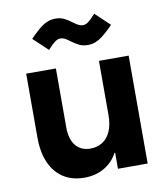

<svg xmlns="http://www.w3.org/2000/svg" viewBox="-83 -799 763 883"><g transform="rotate(-10 298.5 -358.0)"><path d="M537.6 0H398.9V-503.9H537.6ZM291.5 -113.3Q321.8 -113.3 346.2 -128.2Q370.6 -143.1 384.8 -174.1Q398.9 -205.1 398.9 -252L414.6 -158.2V-74.7H383.3L414.6 -158.2Q414.6 -107.4 392.3 -68.6Q370.1 -29.8 330.6 -8.1Q291 13.7 240.2 13.7Q183.6 13.7 142.8 -12.7Q102.1 -39.1 80.6 -88.1Q59.1 -137.2 59.1 -205.1V-503.9H197.8V-228.5Q197.8 -173.3 222.4 -143.3Q247.1 -113.3 291.5 -113.3ZM286.1 -615.2Q272 -626 262.2 -631.1Q252.4 -636.2 241.7 -636.2Q229.5 -636.2 216.3 -626.7Q203.1 -617.2 181.6 -593.3L114.3 -656.7Q119.1 -661.6 123.8 -666.5Q128.4 -671.4 132.8 -675.3Q153.8 -695.8 168.7 -706.8Q183.6 -717.8 200 -723.9Q216.3 -730 234.4 -730Q257.3 -730 273.9 -722.2Q290.5 -714.4 310.5 -699.2Q325.2 -688.5 335 -683.3Q344.7 -678.2 355 -678.2Q368.2 -678.2 381.1 -688Q394 -697.8 415 -721.2L482.4 -657.7Q478 -652.8 473.6 -648.4Q469.2 -644 464.4 -639.2Q443.4 -619.6 428.2 -608.2Q413.1 -596.7 397 -590.6Q380.9 -584.5 362.3 -584.5Q339.4 -584.5 322.8 -592.5Q306.2 -600.6 286.1 -615.2Z"/></g></svg>

Font: Wanted Sans Variable
Style: Regular
Weight: 400
Designer: Original Design by Kil Hyung-jin and Kang Hanbin, Wanted Lab, Inc; Hangeul from Source Han Sans by Jang Soo-young and Ka
Foundry: Wanted Lab, Inc.
Version: Version 1.003;Glyphs 3.2 (3227)